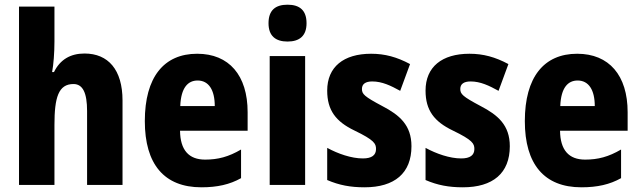

<svg xmlns="http://www.w3.org/2000/svg" viewBox="-20 -788 2727 818"><path d="M212 -611V-760H61V0H212V-256C212 -373 229 -430 293 -430C333 -430 351 -392 351 -315V0H502V-360C502 -491 441 -560 340 -560C280 -560 236 -534 210 -481H202C208 -513 212 -563 212 -611Z M820 -559C678 -559 597 -459 597 -272C597 -89 679 10 838 10C906 10 959 -2 1007 -29V-151C954 -120 909 -108 854 -108C784 -108 748 -149 747 -231H1035V-310C1035 -467 956 -559 820 -559ZM822 -445C869 -445 895 -405 895 -336H748C751 -415 781 -445 822 -445Z M1205 -768C1153 -768 1124 -744 1124 -689C1124 -635 1154 -611 1205 -611C1256 -611 1286 -635 1286 -689C1286 -743 1258 -768 1205 -768ZM1280 -549H1129V0H1280Z M1733 -165C1733 -255 1682 -298 1609 -336C1532 -377 1522 -387 1522 -409C1522 -430 1537 -441 1566 -441C1608 -441 1645 -423 1685 -401L1727 -515C1671 -545 1620 -559 1561 -559C1444 -559 1374 -503 1374 -402C1374 -318 1411 -270 1490 -232C1575 -191 1582 -176 1582 -153C1582 -127 1564 -113 1526 -113C1477 -113 1420 -133 1374 -158V-21C1425 1 1473 10 1533 10C1661 10 1733 -50 1733 -165Z M2152 -165C2152 -255 2101 -298 2028 -336C1951 -377 1941 -387 1941 -409C1941 -430 1956 -441 1985 -441C2027 -441 2064 -423 2104 -401L2146 -515C2090 -545 2039 -559 1980 -559C1863 -559 1793 -503 1793 -402C1793 -318 1830 -270 1909 -232C1994 -191 2001 -176 2001 -153C2001 -127 1983 -113 1945 -113C1896 -113 1839 -133 1793 -158V-21C1844 1 1892 10 1952 10C2080 10 2152 -50 2152 -165Z M2439 -559C2297 -559 2216 -459 2216 -272C2216 -89 2298 10 2457 10C2525 10 2578 -2 2626 -29V-151C2573 -120 2528 -108 2473 -108C2403 -108 2367 -149 2366 -231H2654V-310C2654 -467 2575 -559 2439 -559ZM2441 -445C2488 -445 2514 -405 2514 -336H2367C2370 -415 2400 -445 2441 -445Z"/></svg>

Font: Noto Sans Sinhala UI Condensed ExtraBold
Style: Regular
Weight: 800
Width: 3
Designer: Jelle Bosma - Monotype Design Team
Foundry: Monotype Imaging Inc.
Version: Version 2.006